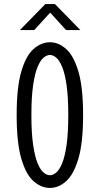

<svg xmlns="http://www.w3.org/2000/svg" viewBox="-20 -914 490 945"><path d="M226 11Q183 11 145.5 -21.8Q108 -54.5 85 -132.8Q62 -211 62 -348Q62 -484.5 85 -562.5Q108 -640.5 145.5 -673.2Q183 -706 226 -706Q268 -706 305.2 -673.2Q342.5 -640.5 365.8 -562.5Q389 -484.5 389 -348Q389 -211 365.8 -132.8Q342.5 -54.5 305.2 -21.8Q268 11 226 11ZM226 -51.5Q241 -51.5 256.8 -64.8Q272.5 -78 286 -110.8Q299.5 -143.5 307.8 -201.2Q316 -259 316 -348Q316 -436.5 307.8 -494.2Q299.5 -552 286 -584.5Q272.5 -617 256.8 -630.2Q241 -643.5 226 -643.5Q210.5 -643.5 194.5 -630.2Q178.5 -617 165 -584.5Q151.5 -552 143 -494.2Q134.5 -436.5 134.5 -348Q134.5 -259 143 -201.2Q151.5 -143.5 165 -110.8Q178.5 -78 194.5 -64.8Q210.5 -51.5 226 -51.5ZM78 -766 203 -894H250.5L375.5 -766H305L227 -852L148.5 -766Z"/></svg>

Font: Trispace Condensed Light
Style: Regular
Weight: 300
Width: 3
Designer: Tyler Finck
Foundry: Etcetera Type Company
Version: Version 1.210; ttfautohint (v1.8.3)